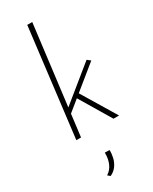

<svg xmlns="http://www.w3.org/2000/svg" viewBox="-262 -815 932 1167"><g transform="rotate(-30 204.0 -231.5)"><path d="M68 0 160 -756H195L101 0ZM218 -248 368 0H329L192 -229ZM107 -145 105 -180 366 -392 389 -374ZM140 293 123 279Q153 260 167 227Q181 194 180 152L213 153Q214 179 207.5 206.5Q201 234 184.5 257Q168 280 140 293Z"/></g></svg>

Font: Josefin Sans Thin ExtraLight
Style: Italic
Weight: 250
Italic angle: -7°
Version: Version 2.000